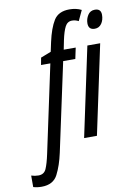

<svg xmlns="http://www.w3.org/2000/svg" viewBox="-227 -831 790 1136"><g transform="rotate(-10 168.0 -262.5)"><path d="M457 -700Q457 -737 420 -737Q392 -737 377.5 -714Q363 -691 363 -665Q363 -626 401 -626Q427 -626 442 -647.5Q457 -669 457 -700ZM303 0 417 -536H340L226 0ZM69 61 183 -470H256L270 -536H198L209 -591Q220 -643 234 -670Q248 -697 276 -697Q296 -697 315 -687L344 -749Q313 -765 272 -765Q206 -765 178 -720Q150 -675 132 -593L120 -537L58 -513L50 -470H106L-6 55Q-18 111 -31 141Q-44 171 -78 171Q-100 171 -121 164V233Q-99 240 -71 240Q-1 240 26 187.5Q53 135 69 61Z"/></g></svg>

Font: Noto Sans Display Condensed
Style: Italic
Weight: 400
Width: 3
Designer: Monotype Design team
Foundry: Monotype Imaging Inc.
Version: 1.000